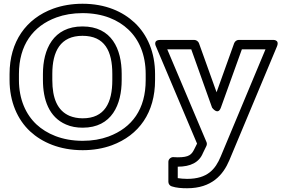

<svg xmlns="http://www.w3.org/2000/svg" viewBox="-20 -766 1521 1024"><path d="M757 -339C757 -184 685 -85 559 -38C518 -23 472 -15 421 -15C310 -15 228 -53 175 -102C118 -155 81 -236 81 -339V-371C81 -525 155 -627 281 -673C322 -688 369 -696 420 -696C531 -696 611 -659 664 -609C721 -556 757 -475 757 -371ZM807 -339V-371C807 -487 766 -581 698 -645C635 -704 543 -746 420 -746C364 -746 311 -737 264 -720C119 -667 31 -544 31 -371V-339C31 -224 73 -128 141 -65C204 -7 298 35 421 35C477 35 529 26 576 9C722 -45 807 -166 807 -339ZM421 -85C577 -85 629 -209 629 -339V-372C629 -504 576 -625 420 -625C264 -625 209 -503 209 -372V-339C209 -235 241 -141 332 -102C359 -90 389 -85 421 -85ZM421 -135C394 -135 371 -140 351 -148C286 -176 259 -242 259 -339V-372C259 -492 302 -575 420 -575C539 -575 579 -493 579 -372V-339C579 -219 539 -135 421 -135ZM928 123C996 123 1042 100 1062 51L1081 12C1084 5 1084 -3 1081 -9L872 -503H1000L1111 -192C1111 -192 1142 -148 1158 -192L1270 -503H1396L1157 69C1129 136 1087 188 978 188C959 188 942 186 928 184ZM903 72C892 72 878 82 878 97V204C878 214 885 225 896 228C921 236 948 238 978 238C1109 238 1170 167 1203 89L1457 -518C1473 -557 1434 -553 1434 -553H1252C1243 -553 1233 -546 1229 -536L1135 -274L1041 -536C1038 -544 1028 -553 1017 -553H835C793 -553 812 -518 812 -518L1031 0L1016 30C1002 58 989 73 928 73C922 73 913 72 903 72Z"/></svg>

Font: Asimov
Style: XWidOu
Weight: 500
Designer: Google
Version: Version 2.000980; 2014